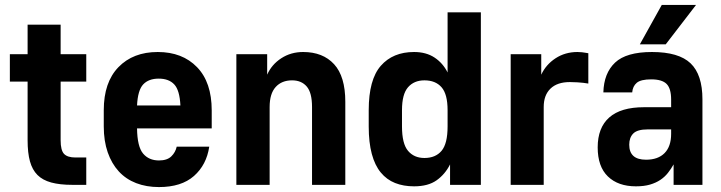

<svg xmlns="http://www.w3.org/2000/svg" viewBox="-20 -750 2924 779"><path d="M274 0Q223 0 188 -9.5Q153 -19 132 -40Q111 -61 101.5 -95.5Q92 -130 92 -181V-419H20V-530H92V-650H226V-530H330V-419H226V-181Q226 -140 240 -125.5Q254 -111 286 -111H330V0Z M625 9Q574 9 532.5 -7Q491 -23 462 -54.5Q433 -86 417 -132Q401 -178 401 -237V-303Q401 -416 460.5 -477.5Q520 -539 620 -539Q720 -539 779.5 -477.5Q839 -416 839 -302V-229H536Q537 -155 560.5 -127Q584 -99 625 -99Q658 -99 675 -115.5Q692 -132 697 -155H829Q818 -81 767 -36Q716 9 625 9ZM624 -431Q583 -431 561 -407.5Q539 -384 536 -322H712Q709 -384 687 -407.5Q665 -431 624 -431Z M939 -530H1064V-447Q1082 -488 1121 -513.5Q1160 -539 1210 -539Q1290 -539 1335.5 -489.5Q1381 -440 1381 -337V0H1246V-316Q1246 -374 1224.5 -399Q1203 -424 1165 -424Q1123 -424 1098.5 -397Q1074 -370 1074 -316V0H939Z M1660 6Q1617 6 1583 -7.5Q1549 -21 1525 -50Q1501 -79 1488.5 -125.5Q1476 -172 1476 -237V-303Q1476 -427 1525 -483Q1574 -539 1660 -539Q1709 -539 1743 -516.5Q1777 -494 1796 -456V-700H1931V0H1806V-83Q1786 -43 1751.5 -18.5Q1717 6 1660 6ZM1702 -109Q1747 -109 1771.5 -138Q1796 -167 1796 -237V-303Q1796 -368 1771.5 -396Q1747 -424 1702 -424Q1660 -424 1635.5 -396Q1611 -368 1611 -303V-237Q1611 -167 1635.5 -138Q1660 -109 1702 -109Z M2052 -530H2176V-447Q2195 -488 2234 -513.5Q2273 -539 2323 -539Q2333 -539 2341 -538Q2349 -537 2355 -536Q2362 -535 2367 -534V-411Q2357 -412 2346 -414Q2336 -415 2322.5 -416Q2309 -417 2292 -417Q2241 -417 2213.5 -390.5Q2186 -364 2186 -316V0H2052Z M2560 6Q2488 6 2446.5 -34Q2405 -74 2405 -152Q2405 -232 2452 -273.5Q2499 -315 2593 -315H2703V-346Q2703 -391 2684.5 -409.5Q2666 -428 2622 -428Q2580 -428 2563.5 -414Q2547 -400 2545 -375H2428Q2430 -453 2475.5 -496Q2521 -539 2625 -539Q2734 -539 2782 -493Q2830 -447 2830 -347V0H2713V-83Q2703 -65 2690 -48.5Q2677 -32 2659 -20Q2641 -8 2617 -1Q2593 6 2560 6ZM2601 -102Q2650 -102 2676.5 -129Q2703 -156 2703 -207V-225H2608Q2566 -225 2549.5 -208.5Q2533 -192 2533 -163Q2533 -102 2601 -102ZM2665 -730H2804L2681 -570H2576Z"/></svg>

Font: Golos UI
Style: Bold
Weight: 700
Designer: A.Korolkova, Vitaly Kuzmin
Foundry: ParaType Ltd
Version: Version 2.000